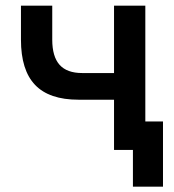

<svg xmlns="http://www.w3.org/2000/svg" viewBox="-20 -538 626 689"><path d="M457 131.8V-102.1H564.9V131.8ZM261.7 -180.2Q156.7 -180.2 106 -233.2Q55.2 -286.1 55.2 -395.5V-517.6H167.5V-395.5Q167.5 -335 193.8 -305.4Q220.2 -275.9 274.9 -275.9H417.5V-180.2ZM389.2 0V-517.6H501.5V0Z"/></svg>

Font: Cascadia Code Medium
Style: Regular
Weight: 500
Monospace: yes
Designer: Aaron Bell
Foundry: Saja Typeworks
Version: Version 2407.024